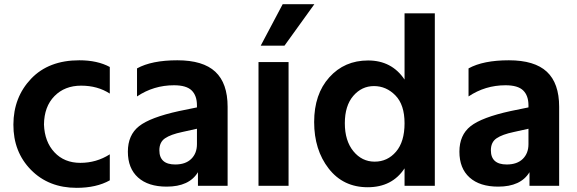

<svg xmlns="http://www.w3.org/2000/svg" viewBox="-20 -863 2775 923"><path d="M361.3 -573.2Q448.2 -573.2 507.8 -541V-413.1Q449.2 -451.2 370.1 -451.2Q291 -451.2 241.7 -400.9Q192.4 -350.6 191.4 -264.6Q194.3 -181.6 241.7 -130.9Q289.1 -80.1 366.2 -80.1Q443.4 -80.1 507.8 -121.1V3.9Q443.4 40 348.6 40Q213.9 40 128.9 -46.4Q43.9 -132.8 44.4 -264.2Q44.9 -395.5 129.4 -484.4Q213.9 -573.2 361.3 -573.2Z M840.8 -329.1 926.8 -346.7V-356.4Q926.8 -403.3 901.4 -428.2Q876 -453.1 816.4 -453.1Q718.8 -453.1 638.7 -399.4V-534.2Q709 -573.2 832.5 -573.2Q956.1 -573.2 1015.1 -518.1Q1074.2 -462.9 1074.2 -349.6V30.3H931.6V-35.2Q889.6 34.2 781.2 34.2Q692.4 34.2 643.6 -9.8Q594.7 -53.7 594.7 -133.8Q594.7 -213.9 648.4 -256.3Q702.1 -298.8 840.8 -329.1ZM746.1 -140.6Q746.1 -72.3 822.3 -72.3Q872.1 -72.3 899.4 -99.1Q926.8 -126 926.8 -169.9V-244.1L856.4 -228.5Q800.8 -216.8 773.4 -198.2Q746.1 -179.7 746.1 -140.6Z M1222.7 30.3V-564.5H1367.2V30.3ZM1233.4 -643.6 1338.9 -842.8H1491.2L1347.7 -643.6Z M1924.8 -480.5V-798.8H2070.3V30.3H1924.8V-53.7Q1865.2 37.1 1747.6 37.1Q1629.9 37.1 1560.1 -52.7Q1490.2 -142.6 1490.2 -276.4Q1490.2 -410.2 1563 -491.2Q1635.7 -572.3 1749.5 -572.3Q1863.3 -572.3 1924.8 -480.5ZM1678.2 -401.9Q1637.7 -354.5 1637.7 -270.5Q1637.7 -186.5 1678.7 -136.2Q1719.7 -85.9 1781.2 -85.9Q1842.8 -85.9 1883.8 -133.8Q1924.8 -181.6 1924.8 -270.5Q1924.8 -359.4 1880.9 -404.3Q1836.9 -449.2 1777.8 -449.2Q1718.8 -449.2 1678.2 -401.9Z M2434.6 -329.1 2520.5 -346.7V-356.4Q2520.5 -403.3 2495.1 -428.2Q2469.7 -453.1 2410.2 -453.1Q2312.5 -453.1 2232.4 -399.4V-534.2Q2302.7 -573.2 2426.3 -573.2Q2549.8 -573.2 2608.9 -518.1Q2668 -462.9 2668 -349.6V30.3H2525.4V-35.2Q2483.4 34.2 2375 34.2Q2286.1 34.2 2237.3 -9.8Q2188.5 -53.7 2188.5 -133.8Q2188.5 -213.9 2242.2 -256.3Q2295.9 -298.8 2434.6 -329.1ZM2339.8 -140.6Q2339.8 -72.3 2416 -72.3Q2465.8 -72.3 2493.2 -99.1Q2520.5 -126 2520.5 -169.9V-244.1L2450.2 -228.5Q2394.5 -216.8 2367.2 -198.2Q2339.8 -179.7 2339.8 -140.6Z"/></svg>

Font: GenEi M Gothic v2 Bold
Style: Regular
Weight: 700
Version: Version 2.0